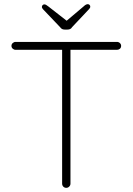

<svg xmlns="http://www.w3.org/2000/svg" viewBox="-20 -901 636 921"><path d="M298 0Q289 0 283.5 -6Q278 -12 278 -20V-676H318V-20Q318 -12 312 -6Q306 0 298 0ZM541 -662H55Q47 -662 41 -667.5Q35 -673 35 -681Q35 -689 41 -694.5Q47 -700 55 -700H541Q549 -700 555 -694.5Q561 -689 561 -681Q561 -672 555 -667Q549 -662 541 -662ZM303 -799 292 -795 382 -871Q387 -876 392 -878.5Q397 -881 401 -881Q406 -881 409.5 -877.5Q413 -874 413 -869Q413 -866 411.5 -863Q410 -860 407 -857L326 -771Q322 -764 316 -761.5Q310 -759 302 -759H292Q284 -759 278.5 -761.5Q273 -764 268 -771L187 -856Q184 -859 182.5 -862Q181 -865 181 -868Q181 -873 184.5 -876.5Q188 -880 193 -880Q200 -880 212 -870Z"/></svg>

Font: Quicksand Variable Light
Style: Regular
Weight: 300
Designer: Andrew Paglinawan
Foundry: Andrew Paglinawan
Version: Version 3.004